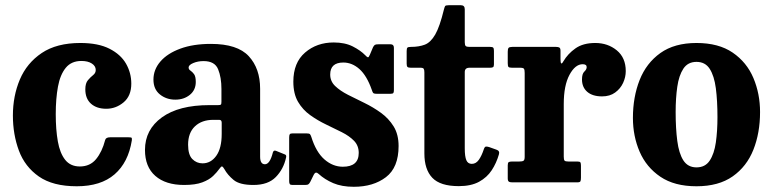

<svg xmlns="http://www.w3.org/2000/svg" viewBox="-20 -700 2968 737"><path d="M29.5 -256.5Q29.5 -331.5 56.2 -394.8Q83 -458 140.2 -496.5Q197.5 -535 288.5 -535Q357 -535 400.2 -513Q443.5 -491 463.8 -455.5Q484 -420 484 -379Q484 -332 454.5 -307.2Q425 -282.5 388 -282.5Q351 -282.5 329.2 -302Q307.5 -321.5 307.5 -357Q307.5 -380.5 317.5 -392.2Q327.5 -404 337.5 -411.8Q347.5 -419.5 347.5 -431.5Q347.5 -446.5 332.5 -456.2Q317.5 -466 292.5 -466Q254 -466 232.5 -439.8Q211 -413.5 202.5 -367.5Q194 -321.5 194 -261.5Q194 -202.5 202 -157.2Q210 -112 230.2 -86.5Q250.5 -61 286.5 -61Q325.5 -61 348.8 -89.2Q372 -117.5 383.5 -162Q386 -173 402.5 -173H473.5Q483.5 -173 485.2 -171Q487 -169 486 -161Q472.5 -76.5 419.8 -30.8Q367 15 274.5 15Q183 15 129.2 -22.5Q75.5 -60 52.5 -122Q29.5 -184 29.5 -256.5Z M536.5 -124.5Q536.5 -202.5 601.5 -249.5Q666.5 -296.5 784 -296.5H817Q825.5 -296.5 827.8 -298.5Q830 -300.5 830 -309.5V-358.5Q830 -403 817.2 -434.2Q804.5 -465.5 761.5 -465.5Q739.5 -465.5 721.8 -458Q704 -450.5 704 -441Q704 -433.5 711 -429Q718 -424.5 724.8 -415.5Q731.5 -406.5 731.5 -385.5Q731.5 -354.5 708.8 -336Q686 -317.5 653 -317.5Q618.5 -317.5 593.8 -337.5Q569 -357.5 569 -394.5Q569 -433 595.8 -464Q622.5 -495 672 -513.2Q721.5 -531.5 789.5 -531.5Q891.5 -531.5 935 -484.2Q978.5 -437 978.5 -359.5V-98.5Q978.5 -69.5 997 -69.5Q1016 -69.5 1027.5 -115Q1030.5 -124.5 1039.5 -121L1074 -107Q1080.5 -104.5 1078 -95Q1068.5 -51 1038.8 -20.5Q1009 10 953 10H952.5Q900 10 876.8 -9.2Q853.5 -28.5 841.5 -50.5Q836 -60 832.5 -61Q829 -62 822.5 -52.5Q813 -39 798 -24.5Q783 -10 756.5 0Q730 10 686.5 10Q616 10 576.2 -24.8Q536.5 -59.5 536.5 -124.5ZM702 -144.5Q702 -106 718.2 -89.5Q734.5 -73 757.5 -73Q789.5 -73 810.2 -102Q831 -131 831 -186V-229Q831 -240 821.5 -240H799Q754.5 -240 728.2 -215Q702 -190 702 -144.5Z M1407 -355.5Q1388 -409.5 1359.8 -434.8Q1331.5 -460 1298 -460Q1247.5 -460 1247.5 -414Q1247.5 -388 1266.5 -369.8Q1285.5 -351.5 1315.5 -336.2Q1345.5 -321 1379 -304.8Q1412.5 -288.5 1442.2 -267Q1472 -245.5 1491 -214.8Q1510 -184 1510 -139.5Q1510 -57 1461.5 -20Q1413 17 1338 17Q1292 17 1259.2 3Q1226.5 -11 1203 -32.5Q1191.5 -43.5 1184.5 -29.5L1171 -2Q1168 4 1164.2 7Q1160.5 10 1151 10H1103Q1095 10 1092.5 6.8Q1090 3.5 1090 -5V-172Q1090 -181 1092.2 -184.5Q1094.5 -188 1103 -188H1156Q1167 -188 1169.8 -185Q1172.5 -182 1175 -174.5Q1193 -116.5 1225.2 -88.2Q1257.5 -60 1296 -60Q1357 -60 1357 -113Q1357 -141 1339 -159.5Q1321 -178 1292.2 -192.5Q1263.5 -207 1231.5 -222.2Q1199.5 -237.5 1170.8 -258Q1142 -278.5 1124 -309.2Q1106 -340 1106 -386.5Q1106 -459.5 1151 -498.2Q1196 -537 1261 -537Q1304 -537 1334 -521.8Q1364 -506.5 1382 -488Q1389 -480.5 1392.2 -480Q1395.5 -479.5 1400 -490.5L1412 -519Q1415.5 -525.5 1419 -527.8Q1422.5 -530 1432.5 -530H1479.5Q1492 -530 1492 -516.5V-354Q1492 -346 1489.8 -343Q1487.5 -340 1479 -340H1426Q1414.5 -340 1412 -343.8Q1409.5 -347.5 1407 -355.5Z M1895 -107Q1885.5 -74 1867.5 -46.5Q1849.5 -19 1818.8 -2.2Q1788 14.5 1741 14.5Q1670 14.5 1639.5 -17.5Q1609 -49.5 1609 -111V-422Q1609 -431.5 1606.5 -435.8Q1604 -440 1594 -440H1557Q1547.5 -440 1544.2 -443Q1541 -446 1541 -455.5V-504Q1541 -514.5 1544 -517.2Q1547 -520 1557.5 -520Q1588 -520 1610.5 -528.5Q1633 -537 1650.5 -567.2Q1668 -597.5 1684 -663.5Q1686.5 -673 1688.5 -676.5Q1690.5 -680 1703 -680H1749Q1764 -680 1764 -664.5V-538Q1764 -526.5 1767.8 -523.2Q1771.5 -520 1782 -520H1861.5Q1870.5 -520 1873.2 -517Q1876 -514 1876 -505V-452.5Q1876 -444.5 1872.5 -442.2Q1869 -440 1861 -440H1782.5Q1764 -440 1764 -423.5V-130.5Q1764 -99.5 1770 -85.2Q1776 -71 1791 -71Q1807 -71 1818 -86.5Q1829 -102 1837.5 -128Q1840.5 -136.5 1844.8 -137.2Q1849 -138 1857.5 -135.5L1885.5 -125.5Q1899.5 -121 1895 -107Z M1994 -420Q1994 -432 1991.2 -436Q1988.5 -440 1976.5 -440H1945.5Q1934.5 -440 1931.8 -443.2Q1929 -446.5 1929 -457.5V-501.5Q1929 -512.5 1932.2 -516.2Q1935.5 -520 1946.5 -520H2114.5Q2123.5 -520 2127.5 -517.2Q2131.5 -514.5 2131.5 -505V-473.5Q2131.5 -444.5 2142.5 -464.5Q2159.5 -493.5 2188.8 -514.2Q2218 -535 2265 -535Q2313 -535 2347.5 -506.8Q2382 -478.5 2382 -427Q2382 -404 2371.8 -381.8Q2361.5 -359.5 2341.2 -344.8Q2321 -330 2291 -330Q2254.5 -330 2234.2 -347.5Q2214 -365 2214 -395Q2214 -417 2223 -425.2Q2232 -433.5 2232 -442.5Q2232 -453.5 2216.5 -453.5Q2188 -453.5 2166 -412.8Q2144 -372 2144 -300.5V-99Q2144 -87 2147 -83.5Q2150 -80 2162 -80H2196.5Q2206 -80 2208 -76.5Q2210 -73 2210 -63.5V-18Q2210 -7.5 2207.8 -3.8Q2205.5 0 2195.5 0H1947Q1937 0 1933 -3Q1929 -6 1929 -15.5V-65.5Q1929 -75 1932.5 -77.5Q1936 -80 1945.5 -80H1973Q1985 -80 1989.5 -83Q1994 -86 1994 -98Z M2409.5 -247.5Q2409.5 -327.5 2435.2 -392.8Q2461 -458 2515 -496.5Q2569 -535 2653.5 -535Q2738.5 -535 2792.5 -498Q2846.5 -461 2872 -400.5Q2897.5 -340 2897.5 -270Q2897.5 -190 2872 -125.5Q2846.5 -61 2792.5 -23Q2738.5 15 2653.5 15Q2569 15 2515 -21.5Q2461 -58 2435.2 -117.8Q2409.5 -177.5 2409.5 -247.5ZM2573.5 -270Q2573.5 -207 2579.8 -159Q2586 -111 2603.2 -84.2Q2620.5 -57.5 2653.5 -57.5Q2687 -57.5 2704.2 -83.5Q2721.5 -109.5 2727.8 -153.2Q2734 -197 2734 -250Q2734 -313.5 2727.8 -361.2Q2721.5 -409 2704.2 -435.8Q2687 -462.5 2653.5 -462.5Q2620.5 -462.5 2603.2 -436.5Q2586 -410.5 2579.8 -367Q2573.5 -323.5 2573.5 -270Z"/></svg>

Font: Besley* Narrow
Style: Bold
Weight: 700
Width: 4
Designer: Owen Earl
Foundry: indestructible type*
Version: Version 3.000; ttfautohint (v1.8.3)